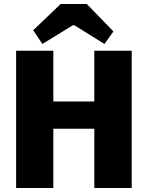

<svg xmlns="http://www.w3.org/2000/svg" viewBox="-20 -945 742 965"><path d="M346 -818H354L505 -724L550 -787L416 -925H285L147 -793L193 -724ZM454 -690V-435H248V-690H61V0H248V-298H454V0H642V-690Z"/></svg>

Font: Exo 2 Extra Bold
Style: Regular
Weight: 800
Designer: Natanael Gama
Version: Version 1.001;PS 001.001;hotconv 1.0.88;makeotf.lib2.5.64775